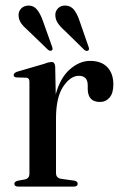

<svg xmlns="http://www.w3.org/2000/svg" viewBox="-20 -688 450 708"><path d="M183.5 -443 185.5 -340Q202 -401 237.5 -432.2Q273 -463.5 312.5 -463.5Q353.5 -463.5 375.8 -440.2Q398 -417 398 -376.5Q398 -344.5 384 -328.2Q370 -312 348.5 -312Q304.5 -312 303.5 -359V-374.5Q303 -408.5 270.5 -408.5Q240 -408.5 213.2 -369Q186.5 -329.5 186.5 -250.5V-50Q186.5 -31.5 206 -28.5L253 -22Q266.5 -19.5 266.5 -10.5Q266.5 0 252 0H47Q33 0 33 -10.5Q33 -18 45 -21.5L72.5 -26.5Q88.5 -30 88.5 -48V-386.5Q88.5 -400.5 77.5 -401.5L40.5 -402.5Q30.5 -403.5 30.5 -411.5Q30.5 -419 43 -423.5L142.5 -452.5Q154.5 -457 160.5 -458.2Q166.5 -459.5 170.5 -459.5Q182 -459.5 183.5 -443ZM273.5 -610.5 306.5 -515.5Q310.5 -505.5 305.5 -502Q299.5 -497.5 291 -504L218 -575.5Q202.5 -589 193.2 -602.8Q184 -616.5 184 -633.5Q184 -647 194.2 -657.5Q204.5 -668 221.5 -667.5Q241 -667 253 -651.8Q265 -636.5 273.5 -610.5ZM138 -611.5 172 -516Q176 -506.5 171.5 -502.5Q165.5 -498 157 -504.5L83.5 -575.5Q68 -588.5 58.2 -602Q48.5 -615.5 48.5 -632.5Q48 -646 58 -656.5Q68 -667 85.5 -667.5Q104.5 -667.5 116.8 -652.2Q129 -637 138 -611.5Z"/></svg>

Font: Fraunces 72pt S000
Style: Regular
Weight: 400
Version: Version 1.000; ttfautohint (v1.8.3)